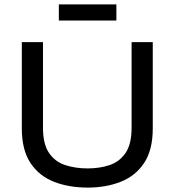

<svg xmlns="http://www.w3.org/2000/svg" viewBox="-20 -840 792 871"><path d="M577 -261V-649H673V-257Q673 -160 634 -101Q595 -42 528 -15.5Q461 11 378 11Q292 11 224.5 -15.5Q157 -42 118 -101Q79 -160 79 -257V-649H175V-261Q175 -186 202.5 -146Q230 -106 276 -91Q322 -76 378 -76Q432 -76 477 -91Q522 -106 549.5 -146Q577 -186 577 -261ZM247 -747V-820H508V-747Z"/></svg>

Font: Syne Medium
Style: Regular
Weight: 500
Designer: Lucas Descroix
Foundry: Bonjour Monde
Version: Version 2.200; ttfautohint (v1.8.4)